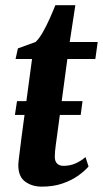

<svg xmlns="http://www.w3.org/2000/svg" viewBox="-20 -703 394 734"><path d="M37 -263.5 45 -316.5H295.5L288.5 -263.5ZM198 -183.5Q195.5 -165 193.5 -150.8Q191.5 -136.5 190.5 -125Q189.5 -113.5 189.5 -103.5Q189.5 -86.5 198.2 -77.8Q207 -69 223 -69Q247.5 -69 268.5 -78.2Q289.5 -87.5 307 -102.5L318.5 -66.5Q303.5 -49 278.5 -31.2Q253.5 -13.5 218.8 -1.5Q184 10.5 140 10.5Q102 10.5 75.8 -9Q49.5 -28.5 50 -73.5Q50 -78 50.8 -85Q51.5 -92 53 -103.8Q54.5 -115.5 56.8 -134Q59 -152.5 62.5 -180L102.5 -477.5H39.5L48.5 -518L116 -542.5Q129.5 -555 143.5 -579.5Q157.5 -604 170 -632Q182.5 -660 191.5 -683H268L246.5 -542.5H353.5L344.5 -477.5H237.5Z"/></svg>

Font: Merriweather 48pt
Style: Bold Italic
Weight: 700
Italic angle: -7.8°
Version: Version 2.101